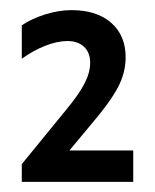

<svg xmlns="http://www.w3.org/2000/svg" viewBox="-20 -644 305 379"><path d="M243 -347V-285H23V-320L112 -429Q136 -458 147 -479.5Q158 -501 158 -520Q158 -540 146 -551.5Q134 -563 113 -563Q93 -563 69 -553.5Q45 -544 23 -528V-594Q42 -607 69 -615.5Q96 -624 121 -624Q171 -624 199.5 -599Q228 -574 228 -531Q228 -500 212.5 -471Q197 -442 162 -401L117 -347Z"/></svg>

Font: Madhuban SemiBold
Style: Regular
Weight: 600
Designer: jaikishan Patel
Foundry: MagicType
Version: Version 1.000